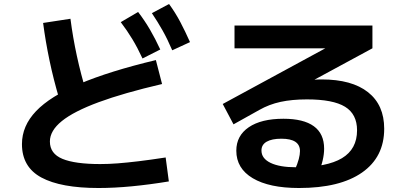

<svg xmlns="http://www.w3.org/2000/svg" viewBox="-20 -875 2040 962"><path d="M474 67Q285 67 187.5 14.5Q90 -38 90 -153Q90 -244 160.5 -318Q231 -392 379 -455Q527 -518 761 -574L792 -454Q599 -409 474.5 -363Q350 -317 290 -268.5Q230 -220 230 -166Q230 -105 293 -79Q356 -53 482 -53Q524 -53 569.5 -56.5Q615 -60 673.5 -67Q732 -74 810 -86L826 34Q729 50 640.5 58.5Q552 67 474 67ZM277 -379Q248 -477 228 -572.5Q208 -668 196 -760L333 -781Q345 -688 365 -595.5Q385 -503 413 -411ZM694 -582Q669 -636 643 -679Q617 -722 585 -764L672 -815Q705 -772 731.5 -726.5Q758 -681 783 -627ZM843 -623Q819 -679 794.5 -722.5Q770 -766 741 -809L827 -855Q859 -811 883.5 -764.5Q908 -718 932 -664Z M1478 67Q1329 67 1246.5 18Q1164 -31 1164 -120Q1164 -195 1226.5 -237.5Q1289 -280 1400 -280Q1501 -280 1552.5 -242.5Q1604 -205 1604 -130Q1604 -103 1597 -72.5Q1590 -42 1576 -10L1457 -23Q1471 -55 1477 -78Q1483 -101 1483 -118Q1483 -180 1390 -180Q1342 -180 1316 -165Q1290 -150 1290 -121Q1290 -81 1335.5 -59Q1381 -37 1462 -37Q1618 -37 1693.5 -82.5Q1769 -128 1769 -222Q1769 -303 1709 -340Q1649 -377 1518 -377Q1443 -377 1385.5 -364.5Q1328 -352 1279 -324L1150 -252L1096 -354L1647 -653V-633H1155V-747H1846V-633L1351 -365L1281 -423Q1324 -438 1380.5 -450Q1437 -462 1493.5 -469.5Q1550 -477 1592 -477Q1743 -477 1824 -413Q1905 -349 1905 -230Q1905 -88 1794 -10.5Q1683 67 1478 67Z"/></svg>

Font: M PLUS 1 Code
Style: Bold
Weight: 700
Designer: Coji Morishita
Foundry: UNDERFOREST DESIGN
Version: Version 1.002